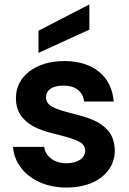

<svg xmlns="http://www.w3.org/2000/svg" viewBox="-20 -839 585 868"><path d="M74 -82C115 -26 190 9 281 9C414 9 499 -62 499 -158C498 -195 489 -224 470 -247C432 -291 383 -307 303 -327C224 -347 188 -362 188 -399C188 -432 216 -452 267 -452C322 -452 356 -424 360 -380H494C486 -492 403 -563 271 -563C136 -563 52 -490 52 -397C52 -360 62 -330 81 -308C119 -264 167 -248 250 -228C330 -207 365 -194 365 -158C365 -125 333 -101 280 -101C225 -101 185 -132 180 -175H39C41 -141 53 -110 74 -82ZM384 -705V-819L154 -700V-600Z"/></svg>

Font: Poppins SemiBold
Style: Regular
Weight: 600
Designer: Ninad Kale (Devanagari), Jonny Pinhorn (Latin)
Foundry: Indian Type Foundry
Version: 4.004